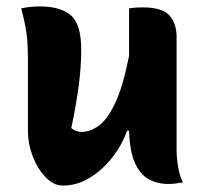

<svg xmlns="http://www.w3.org/2000/svg" viewBox="-20 -568 640 598"><path d="M104 -548Q168 -548 200.5 -520.5Q233 -493 233 -413Q233 -358 224.5 -296Q216 -234 202 -169Q217 -157 233 -157Q260 -157 287 -176Q314 -195 338.5 -246.5Q363 -298 382 -394V-542Q396 -544 404.5 -544.5Q413 -545 424 -545Q486 -545 508 -519.5Q530 -494 530 -453V-101Q530 -76 535 -47Q540 -18 550 0Q539 2 527.5 3.5Q516 5 505 5Q470 5 443 -10Q416 -25 400 -61Q384 -97 382 -161H376Q358 -112 326.5 -73.5Q295 -35 256.5 -12.5Q218 10 176 10Q147 10 122 -16Q97 -42 82 -81Q67 -120 67 -158V-383Q67 -431 62.5 -464.5Q58 -498 46 -542Q61 -545 74.5 -546.5Q88 -548 104 -548Z"/></svg>

Font: Recursive Mn Csl St XBd
Style: Regular
Weight: 800
Monospace: yes
Version: Version 1.079;hotconv 1.0.112;makeotfexe 2.5.65598; ttfautoh